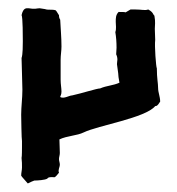

<svg xmlns="http://www.w3.org/2000/svg" viewBox="-20 -503 420 456"><path d="M32.2 -168V-154.3C32.2 -150.4 32.2 -130.9 31.2 -127.9C32.2 -120.1 32.2 -112.3 32.2 -105.5C32.2 -98.6 30.3 -92.8 30.3 -85.9C33.2 -81.1 35.2 -80.1 45.9 -67.4C49.8 -68.4 50.8 -70.3 61.5 -74.2C67.4 -74.2 87.9 -75.2 92.8 -79.1C93.8 -82 99.6 -83 109.4 -82C112.3 -83 115.2 -86.9 120.1 -92.8C117.2 -99.6 122.1 -105.5 122.1 -112.3C122.1 -116.2 120.1 -121.1 120.1 -125C120.1 -129.9 122.1 -134.8 122.1 -139.6C122.1 -151.4 121.1 -161.1 121.1 -171.9C139.6 -180.7 163.1 -180.7 178.7 -188.5C212.9 -205.1 325.2 -222.7 348.6 -251C351.6 -252 352.5 -249 360.4 -261.7C360.4 -273.4 355.5 -283.2 355.5 -293.9C355.5 -305.7 352.5 -316.4 352.5 -340.8C350.6 -342.8 346.7 -394.5 348.6 -408.2C348.6 -417 347.7 -425.8 347.7 -434.6C347.7 -443.4 349.6 -450.2 346.7 -465.8C342.8 -468.8 344.7 -473.6 332 -480.5C324.2 -477.5 317.4 -480.5 300.8 -480.5H290L278.3 -473.6C276.4 -474.6 270.5 -474.6 261.7 -474.6C254.9 -467.8 254.9 -460 254.9 -451.2C254.9 -443.4 256.8 -434.6 253.9 -426.8C255.9 -415 256.8 -402.3 256.8 -389.6L255.9 -374C257.8 -370.1 258.8 -366.2 258.8 -361.3C258.8 -358.4 257.8 -355.5 257.8 -350.6C258.8 -342.8 259.8 -335.9 260.7 -329.1C260.7 -324.2 261.7 -317.4 263.7 -306.6C249 -299.8 233.4 -299.8 217.8 -293C210 -293 173.8 -281.2 151.4 -276.4C144.5 -276.4 131.8 -267.6 123 -272.5C123 -275.4 126 -277.3 126 -285.2C126 -293.9 124 -302.7 124 -313.5V-361.3C124 -372.1 126 -381.8 126 -392.6C126 -415 124 -433.6 123 -456.1C121.1 -459 120.1 -461.9 120.1 -466.8C117.2 -470.7 115.2 -475.6 112.3 -478.5C103.5 -481.4 94.7 -478.5 86.9 -481.4C84 -481.4 77.1 -483.4 74.2 -483.4C67.4 -483.4 63.5 -480.5 47.9 -483.4C43 -483.4 35.2 -485.4 31.2 -466.8C34.2 -463.9 34.2 -413.1 34.2 -405.3C34.2 -396.5 34.2 -373 31.2 -365.2C31.2 -359.4 33.2 -299.8 33.2 -290C33.2 -269.5 30.3 -250 30.3 -230.5C30.3 -225.6 31.2 -169.9 32.2 -168Z"/></svg>

Font: Caesar Dressing Cyrillic
Style: Regular
Weight: 400
Designer: Dathan Boardman
Foundry: Open Window
Version: Version 1.00;July 2, 2020;FontCreator 13.0.0.2642 64-bit